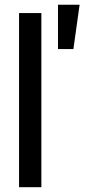

<svg xmlns="http://www.w3.org/2000/svg" viewBox="-20 -782 354 802"><path d="M152.8 -727.5V0H59.6V-727.5ZM222.2 -577.1V-762.2H312.5L286.6 -577.1Z"/></svg>

Font: Inter Cardless Display
Style: Regular
Weight: 400
Designer: Rasmus Andersson
Foundry: rsms
Version: Version 4.001;git-9221beed3